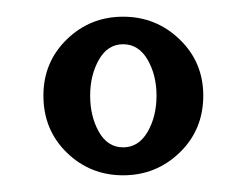

<svg xmlns="http://www.w3.org/2000/svg" viewBox="-20 -780 295 230"><path d="M127.5 -570Q88 -570 60 -597.2Q32 -624.5 32 -665.5Q32 -705.5 60 -732.8Q88 -760 127.5 -760Q167 -760 195.2 -732.8Q223.5 -705.5 223.5 -665.5Q223.5 -624.5 195.2 -597.2Q167 -570 127.5 -570ZM127.5 -603.5Q146 -603.5 156.8 -622Q167.5 -640.5 167.5 -665.5Q167.5 -690 156.8 -708.5Q146 -727 127.5 -727Q109 -727 98.5 -708.5Q88 -690 88 -665.5Q88 -640.5 98.5 -622Q109 -603.5 127.5 -603.5Z"/></svg>

Font: Imbue 10pt SemiBold
Style: Regular
Weight: 600
Designer: Tyler Finck
Foundry: Etcetera Type Company
Version: Version 1.102; ttfautohint (v1.8.3)